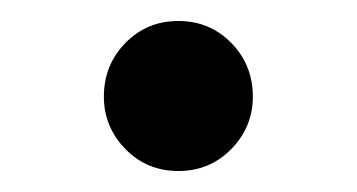

<svg xmlns="http://www.w3.org/2000/svg" viewBox="-20 -424 340 183"><path d="M150 -261Q120 -261 99.5 -282Q79 -303 79 -332Q79 -362 99.5 -383Q120 -404 150 -404Q180 -404 200.5 -383Q221 -362 221 -332Q221 -303 200.5 -282Q180 -261 150 -261Z"/></svg>

Font: Source Serif 4 Variable
Style: Regular
Weight: 400
Designer: Frank Grießhammer
Foundry: Adobe
Version: Version 4.005;hotconv 1.1.0;makeotfexe 2.6.0